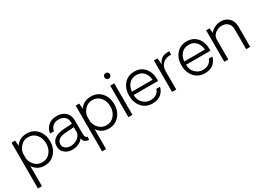

<svg xmlns="http://www.w3.org/2000/svg" viewBox="-12 -1703 3989 2904"><g transform="rotate(-30 1982.5 -250.5)"><path d="M319.8 -555.2Q431.6 -555.2 501.2 -476.6Q570.8 -397.9 570.8 -278.1Q570.8 -158.2 500 -77.6Q429.2 2.9 316.9 2.9Q191.9 2.9 123 -100.1V250H53.2V-549.8H115.2L123 -455.1Q189 -555.2 319.8 -555.2ZM310.1 -59.1Q396 -59.1 449 -122.1Q502 -185.1 502 -277.8Q502 -372.1 449.5 -434.6Q397 -497.1 310.1 -497.1Q239.3 -497.1 188.7 -450Q138.2 -402.8 123 -329.1V-227.1Q138.2 -152.8 188.7 -106Q239.3 -59.1 310.1 -59.1Z M800.8 3.9Q721.7 3.9 669.2 -41Q616.7 -85.9 616.7 -154.8Q616.7 -317.9 843.8 -333L986.8 -341.8V-362.8Q986.8 -428.7 947.3 -463.4Q907.7 -498 838.9 -498Q778.8 -498 741 -464.1Q703.1 -430.2 696.8 -377.9H628.9Q636.7 -453.1 691.9 -505.6Q747.1 -558.1 841.8 -558.1Q939.9 -558.1 995.8 -504.6Q1051.8 -451.2 1051.8 -359.9L1052.7 -134.8Q1052.7 -90.8 1061.8 -73.5Q1070.8 -56.2 1092.8 -57.1V0Q1077.6 0 1064.9 -2.9Q997.1 -17.1 990.7 -85.9Q968.8 -47.9 915.8 -22Q862.8 3.9 800.8 3.9ZM803.7 -57.1Q874.5 -57.1 930.7 -100.1Q986.8 -143.1 986.8 -199.2V-282.2L843.8 -272Q752 -266.1 716.3 -234.6Q680.7 -203.1 680.7 -153.8Q680.7 -109.9 718.3 -83.5Q755.9 -57.1 803.7 -57.1Z M1440.4 -555.2Q1552.2 -555.2 1621.8 -476.6Q1691.4 -397.9 1691.4 -278.1Q1691.4 -158.2 1620.6 -77.6Q1549.8 2.9 1437.5 2.9Q1312.5 2.9 1243.7 -100.1V250H1173.8V-549.8H1235.8L1243.7 -455.1Q1309.6 -555.2 1440.4 -555.2ZM1430.7 -59.1Q1516.6 -59.1 1569.6 -122.1Q1622.6 -185.1 1622.6 -277.8Q1622.6 -372.1 1570.1 -434.6Q1517.6 -497.1 1430.7 -497.1Q1359.9 -497.1 1309.3 -450Q1258.8 -402.8 1243.7 -329.1V-227.1Q1258.8 -152.8 1309.3 -106Q1359.9 -59.1 1430.7 -59.1Z M1763.7 -702.1Q1763.7 -722.2 1778.1 -736.6Q1792.5 -751 1812.5 -751Q1832.5 -751 1846.9 -736.6Q1861.3 -722.2 1861.3 -702.1Q1861.3 -681.2 1846.9 -666.5Q1832.5 -651.9 1812.5 -651.9Q1792.5 -651.9 1778.1 -666.5Q1763.7 -681.2 1763.7 -702.1ZM1777.3 -549.8H1847.7V0H1777.3Z M2440.9 -277.8Q2440.9 -259.8 2439.9 -250H2014.2Q2015.1 -159.2 2070.6 -107.2Q2126 -55.2 2191.9 -54.2Q2260.7 -53.2 2302.5 -82.5Q2344.2 -111.8 2356.9 -159.2H2419.9Q2417 -135.3 2403.6 -109.1Q2390.1 -83 2365.5 -55.9Q2340.8 -28.8 2297.4 -12Q2253.9 4.9 2199.2 4.9Q2085.4 3.9 2016.8 -75.9Q1948.2 -155.8 1948.2 -273.9Q1948.2 -395 2015.6 -474.1Q2083 -553.2 2196.8 -553.2Q2308.6 -553.2 2374.8 -476.6Q2440.9 -399.9 2440.9 -277.8ZM2198.2 -492.2Q2119.1 -492.2 2071.5 -441.7Q2023.9 -391.1 2015.1 -307.1H2377Q2369.1 -391.1 2322.8 -441.7Q2276.4 -492.2 2198.2 -492.2Z M2810.5 -555.2 2809.6 -495.1Q2726.6 -502.9 2669.7 -455.1Q2612.8 -407.2 2612.8 -317.9V0H2540.5V-549.8H2602.5L2612.8 -440.9Q2624 -465.8 2635.7 -483.4Q2647.5 -501 2669.4 -520.5Q2691.4 -540 2727.5 -548.6Q2763.7 -557.1 2810.5 -555.2Z M3355.5 -277.8Q3355.5 -259.8 3354.5 -250H2928.7Q2929.7 -159.2 2985.1 -107.2Q3040.5 -55.2 3106.4 -54.2Q3175.3 -53.2 3217 -82.5Q3258.8 -111.8 3271.5 -159.2H3334.5Q3331.5 -135.3 3318.1 -109.1Q3304.7 -83 3280 -55.9Q3255.4 -28.8 3211.9 -12Q3168.5 4.9 3113.8 4.9Q3000 3.9 2931.4 -75.9Q2862.8 -155.8 2862.8 -273.9Q2862.8 -395 2930.2 -474.1Q2997.6 -553.2 3111.3 -553.2Q3223.1 -553.2 3289.3 -476.6Q3355.5 -399.9 3355.5 -277.8ZM3112.8 -492.2Q3033.7 -492.2 2986.1 -441.7Q2938.5 -391.1 2929.7 -307.1H3291.5Q3283.7 -391.1 3237.3 -441.7Q3190.9 -492.2 3112.8 -492.2Z M3708 -556.2Q3795.9 -556.2 3850.1 -501Q3904.3 -445.8 3904.3 -355V0H3834V-349.1Q3834 -414.1 3795.2 -453.1Q3756.3 -492.2 3691.4 -492.2Q3623.5 -492.2 3572.8 -450.7Q3522 -409.2 3522 -346.2V0H3452.1V-549.8H3511.2L3520 -462.9Q3547.9 -504.9 3599.4 -530.5Q3650.9 -556.2 3708 -556.2Z"/></g></svg>

Font: Oakes Grotesk
Style: Light
Weight: 300
Designer: Samuel Oakes
Foundry: Samuel Oakes
Version: Version 1.0 | wf-rip DC20170320